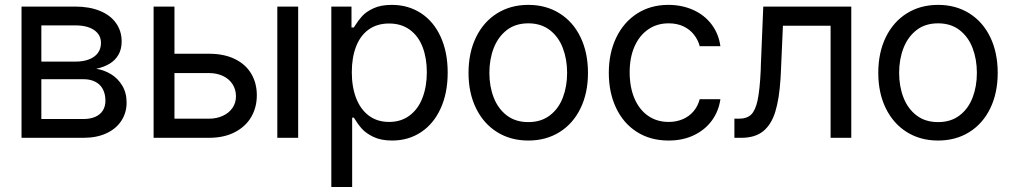

<svg xmlns="http://www.w3.org/2000/svg" viewBox="-20 -557 4095 776"><path d="M67 -530.4H284.5Q341.2 -530.4 383.6 -513.1Q426.1 -495.9 448.9 -463.7Q471.7 -431.6 471.7 -389.5Q471.7 -358.4 458.9 -336Q446.1 -313.5 423.2 -299.6Q400.2 -285.6 368.8 -279Q400.6 -274.2 428.5 -257.3Q456.5 -240.3 474.1 -211Q491.7 -181.6 491.7 -142.3Q491.7 -101.5 470.6 -69.1Q449.6 -36.6 410.2 -18.3Q370.9 0 317.7 0H67ZM406.1 -149.9Q406.1 -176.8 395.7 -196.5Q385.4 -216.2 365.2 -226.5Q345 -236.9 317.7 -236.9H147.1V-76H317.7Q345 -76 365.2 -84.9Q385.4 -93.9 395.7 -110.5Q406.1 -127.1 406.1 -149.9ZM388.1 -383.3Q388.1 -416.4 360.5 -435.4Q332.9 -454.4 284.5 -454.4H147.1V-308H284.5Q316.3 -308 339.8 -317Q363.3 -326 375.7 -343.1Q388.1 -360.2 388.1 -383.3Z M1018 -172Q1018 -123.3 995.5 -84.4Q973.1 -45.6 929.2 -22.8Q885.4 0 824.6 0H600.8V-530.4H685.1V-77.3H824.6Q856 -77.3 881 -89.1Q906.1 -100.8 919.9 -121.2Q933.7 -141.6 933.7 -167.8Q933.7 -195.1 919.9 -216.7Q906.1 -238.3 881 -250Q856 -261.7 824.6 -261.7H672V-339.8H824.6Q885.7 -339.8 929.4 -318.4Q973.1 -297 995.5 -259Q1018 -221 1018 -172ZM1100.8 -530.4H1185.1V0H1100.8Z M1319.1 -530.4H1400.6V-446.1H1410.2Q1411.3 -447.2 1411.9 -448.7Q1412.6 -450.3 1413.7 -451.7Q1427.8 -474.4 1443.9 -492.1Q1459.9 -509.7 1489.6 -523.5Q1519.3 -537.3 1563.5 -537.3Q1629.8 -537.3 1681.3 -503.8Q1732.7 -470.3 1761 -408.3Q1789.4 -346.3 1789.4 -263.8Q1789.4 -180.9 1761 -118.8Q1732.7 -56.6 1681.6 -22.8Q1630.5 11 1564.9 11Q1519.7 11 1489.1 -3.8Q1458.6 -18.6 1442.2 -37.1Q1425.8 -55.6 1411.6 -79.4Q1411.3 -80.1 1410.9 -80.5Q1410.6 -80.8 1410.2 -81.5H1403.3V198.9H1319.1ZM1552.5 -64.2Q1601.5 -64.2 1636 -90.5Q1670.6 -116.7 1687.8 -162.3Q1705.1 -207.9 1705.1 -265.2Q1705.1 -321.8 1688.2 -366.4Q1671.3 -410.9 1636.7 -436.5Q1602.2 -462 1552.5 -462Q1504.1 -462 1470.3 -437.8Q1436.5 -413.7 1419.2 -369.1Q1401.9 -324.6 1401.9 -265.2Q1401.9 -205.5 1419.5 -160Q1437.2 -114.6 1471 -89.4Q1504.8 -64.2 1552.5 -64.2Z M1873.6 -262.4Q1873.6 -344.3 1904 -406.6Q1934.4 -468.9 1989.1 -503.1Q2043.9 -537.3 2115.3 -537.3Q2186.8 -537.3 2241.5 -503.1Q2296.3 -468.9 2326.3 -406.6Q2356.4 -344.3 2356.4 -262.4Q2356.4 -181.3 2326.3 -119.3Q2296.3 -57.3 2241.5 -23.1Q2186.8 11 2115.3 11Q2043.9 11 1989.1 -23.1Q1934.4 -57.3 1904 -119.3Q1873.6 -181.3 1873.6 -262.4ZM2272.1 -262.4Q2272.1 -317.3 2254.8 -362.7Q2237.6 -408.1 2202.2 -435.4Q2166.8 -462.7 2115.3 -462.7Q2063.5 -462.7 2028.3 -435.4Q1993.1 -408.1 1975.5 -362.7Q1957.9 -317.3 1957.9 -262.4Q1957.9 -207.9 1975.5 -162.6Q1993.1 -117.4 2028.3 -90.5Q2063.5 -63.5 2115.3 -63.5Q2166.8 -63.5 2202.2 -90.5Q2237.6 -117.4 2254.8 -162.6Q2272.1 -207.9 2272.1 -262.4Z M2440.6 -262.4Q2440.6 -342.5 2470.6 -405Q2500.7 -467.5 2555.2 -502.4Q2609.8 -537.3 2680.9 -537.3Q2736.5 -537.3 2782.3 -516.6Q2828 -495.9 2856.5 -457.7Q2885 -419.5 2891.6 -370.2H2808Q2801.5 -395.4 2785 -416.6Q2768.6 -437.8 2742.6 -450.3Q2716.5 -462.7 2682.3 -462.7Q2635.4 -462.7 2599.8 -438.2Q2564.2 -413.7 2544.5 -369Q2524.9 -324.2 2524.9 -265.2Q2524.9 -204.8 2544.2 -159.4Q2563.5 -114 2599.1 -89.1Q2634.7 -64.2 2682.3 -64.2Q2713.7 -64.2 2739.5 -75.3Q2765.2 -86.3 2782.8 -106.9Q2800.4 -127.4 2808 -156.1H2891.6Q2885 -108.4 2857.6 -70.4Q2830.1 -32.5 2785 -10.7Q2740 11 2682.3 11Q2608.8 11 2554 -23.8Q2499.3 -58.7 2470 -120.9Q2440.6 -183 2440.6 -262.4Z M2948.2 -77.3H2967.5Q2998.6 -77.3 3015.9 -93.9Q3033.1 -110.5 3042 -151.8Q3050.8 -193 3054.6 -272.8Q3054.6 -279.7 3055.2 -295.6L3064.9 -530.4H3420.6V0H3337V-453H3144.3L3136 -264.5L3134.7 -239.6Q3129.5 -157.1 3113.4 -105.1Q3097.4 -53.2 3064.4 -26.6Q3031.4 0 2976.5 0H2948.2Z M3529.7 -262.4Q3529.7 -344.3 3560.1 -406.6Q3590.5 -468.9 3645.2 -503.1Q3699.9 -537.3 3771.4 -537.3Q3842.9 -537.3 3897.6 -503.1Q3952.3 -468.9 3982.4 -406.6Q4012.4 -344.3 4012.4 -262.4Q4012.4 -181.3 3982.4 -119.3Q3952.3 -57.3 3897.6 -23.1Q3842.9 11 3771.4 11Q3699.9 11 3645.2 -23.1Q3590.5 -57.3 3560.1 -119.3Q3529.7 -181.3 3529.7 -262.4ZM3928.2 -262.4Q3928.2 -317.3 3910.9 -362.7Q3893.6 -408.1 3858.3 -435.4Q3822.9 -462.7 3771.4 -462.7Q3719.6 -462.7 3684.4 -435.4Q3649.2 -408.1 3631.6 -362.7Q3614 -317.3 3614 -262.4Q3614 -207.9 3631.6 -162.6Q3649.2 -117.4 3684.4 -90.5Q3719.6 -63.5 3771.4 -63.5Q3822.9 -63.5 3858.3 -90.5Q3893.6 -117.4 3910.9 -162.6Q3928.2 -207.9 3928.2 -262.4Z"/></svg>

Font: Pretendard Variable
Style: Regular
Weight: 400
Designer: Base glyphs from Inter by Rasmus Andersson; Hangul glyphs from Noto Sans CJK(Source Han Sans) by Jang Soo-young and Kang
Foundry: Kil Hyung-jin
Version: Version 1.100;FEAKit 1.0